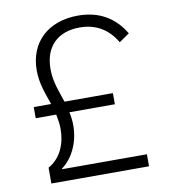

<svg xmlns="http://www.w3.org/2000/svg" viewBox="-80 -779 750 848"><g transform="rotate(-10 294.5 -355.0)"><path d="M520 0V-54H140V-57C188 -92 222 -159 222 -236C222 -258 219 -277 215 -296H419V-346H202C186 -394 166 -441 166 -498C166 -602 229 -657 324 -657C398 -657 451 -624 488 -562L534 -594C489 -669 421 -710 326 -710C191 -710 105 -628 105 -503C105 -443 125 -396 142 -346H64V-296H156C160 -276 164 -254 164 -230C164 -163 138 -102 82 -71V0Z"/></g></svg>

Font: IBM Plex Arabic Light
Style: Regular
Weight: 300
Designer: Mike Abbink, Paul van der Laan, Pieter van Rosmalen, Wael Morcos, Khajak Apelian
Foundry: Bold Monday
Version: Version 1.0